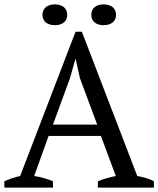

<svg xmlns="http://www.w3.org/2000/svg" viewBox="-20 -857 723 877"><path d="M174 -789C174 -758 198 -742 231 -742C263 -742 287 -758 287 -789C287 -821 263 -837 231 -837C198 -837 174 -821 174 -789ZM397 -789C397 -758 421 -742 453 -742C486 -742 510 -758 510 -789C510 -821 486 -837 453 -837C421 -837 397 -821 397 -789ZM222 -29C193 -41 164 -49 136 -53L202 -236H441L509 -53C482 -48 454 -40 427 -29V0H683V-29C660 -42 634 -48 607 -53L354 -712H325L72 -53C48 -48 24 -40 0 -29V0H222ZM299 -498 324 -586H326L345 -500L424 -288H222Z"/></svg>

Font: PT Serif
Style: Regular
Weight: 400
Designer: A.Korolkova, O.Umpeleva, V.Yefimov
Foundry: ParaType Ltd
Version: Version 1.000;PS 001.000;hotconv 1.0.88;makeotf.lib2.5.64775